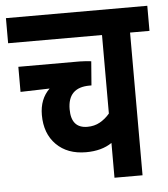

<svg xmlns="http://www.w3.org/2000/svg" viewBox="-48 -665 620 709"><g transform="rotate(-5 262.0 -311.0)"><path d="M524 -529H452V0H348V-129Q329 -116 305 -109.5Q281 -103 252 -103Q183 -103 142 -144Q101 -185 101 -254Q101 -313 138 -349L30 -346V-439H257Q268 -439 280 -438Q292 -437 300 -436L293 -347H286Q205 -347 205 -266Q205 -196 265 -196Q291 -196 311.5 -207.5Q332 -219 348 -238V-529H0V-622H524Z"/></g></svg>

Font: Noto Sans ExtraCondensed SemiBold
Style: Regular
Weight: 600
Width: 2
Designer: Monotype Design Team
Foundry: Monotype Imaging Inc.
Version: Version 2.013; ttfautohint (v1.8.4.7-5d5b)